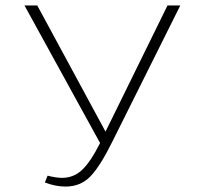

<svg xmlns="http://www.w3.org/2000/svg" viewBox="-20 -678 729 706"><path d="M596 -658H643L393 -157Q348 -66 312 -29Q276 8 221 8Q184 8 145 -7L155 -32Q187 -24 208 -24Q250 -24 281 -52.5Q312 -81 348 -152L70 -658H117L368 -194Z"/></svg>

Font: EauTest Light
Style: Regular
Weight: 300
Designer: Christian Thalmann (Catharsis Fonts)
Version: Version 0.001;PS 000.001;hotconv 1.0.88;makeotf.lib2.5.64775